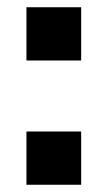

<svg xmlns="http://www.w3.org/2000/svg" viewBox="-20 -510 296 530"><path d="M53 -490H204V-343H53ZM53 0V-147H204V0Z"/></svg>

Font: SUSE Thin
Style: Bold
Weight: 700
Version: Version 1.000